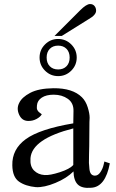

<svg xmlns="http://www.w3.org/2000/svg" viewBox="-20 -919 576 951"><path d="M524 -110Q502 8 431 11Q386 15 365.5 -5Q345 -25 344 -70Q310 -36 254.5 -13Q199 10 158 8Q106 3 74 -19.5Q42 -42 41 -100Q39 -180 108 -230Q177 -280 343 -308L344 -369Q345 -409 316 -429.5Q287 -450 246 -450Q209 -450 187 -435.5Q165 -421 163 -397Q161 -382 165 -374Q169 -366 177 -360.5Q185 -355 187 -353Q180 -340 160.5 -329.5Q141 -319 118 -320Q88 -321 74.5 -351.5Q61 -382 75 -409Q88 -437 129.5 -459Q171 -481 244 -482Q340 -483 386 -437Q405 -418 414.5 -387.5Q424 -357 424 -336L423 -315L422 -196Q422 -183 421 -154Q420 -125 420.5 -112Q421 -99 423 -81.5Q425 -64 432 -56.5Q439 -49 450 -49Q466 -49 477.5 -66.5Q489 -84 493 -102L497 -119ZM343 -283Q139 -231 131 -136V-134Q128 -95 148.5 -74.5Q169 -54 201 -52Q227 -50 276.5 -66Q326 -82 343 -102ZM333 -699Q360 -672 360 -634Q360 -596 333 -569Q306 -542 268 -542Q230 -542 203 -569Q176 -596 176 -634Q176 -672 203 -699Q230 -726 268 -726Q306 -726 333 -699ZM309.5 -591Q325 -607 325 -634Q325 -661 309.5 -677Q294 -693 268 -693Q242 -693 226.5 -677Q211 -661 211 -634Q211 -607 226.5 -591Q242 -575 268 -575Q294 -575 309.5 -591ZM456 -866Q456 -845 419 -824L286 -741H250L377 -868Q408 -899 426 -899Q440 -899 448 -889.5Q456 -880 456 -866Z"/></svg>

Font: GFS Artemisia
Style: Regular
Weight: 400
Designer: Takis Katsoulidis and George D. Matthiopoulos
Foundry: Takis Katsoulidis and George D. Matthiopoulos
Version: Version 1.0